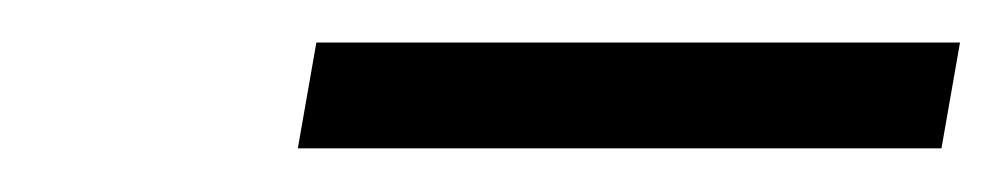

<svg xmlns="http://www.w3.org/2000/svg" viewBox="-20 -652 460 88"><path d="M125 -632.5H420L411.5 -584H116.5Z"/></svg>

Font: Karla Light
Style: Italic
Weight: 300
Italic angle: -8°
Designer: Jonathan Pinhorn
Version: Version 2.004;gftools[0.9.33]